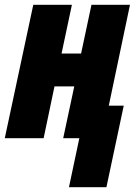

<svg xmlns="http://www.w3.org/2000/svg" viewBox="-33 -573 578 796"><path d="M252.9 203.1 295.9 0H229L274.9 -214.8H192.9L147.9 0H-13.2L105 -553.2H265.1L222.2 -351.1H303.2L346.2 -553.2H505.9L418 -134.8H480L408.2 203.1Z"/></svg>

Font: Open Sans Condensed ExtraBold
Style: Italic
Weight: 800
Width: 3
Italic angle: -12°
Designer: Monotype Design Team
Foundry: Monotype Imaging Inc.
Version: Version 3.003; ttfautohint (v1.8.4)